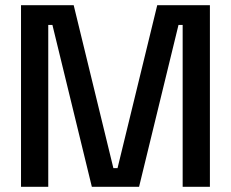

<svg xmlns="http://www.w3.org/2000/svg" viewBox="-20 -720 890 740"><path d="M61 0V-700H264L417 -72H433L586 -700H789V0H684V-624H668L516 0H334L182 -624H166V0Z"/></svg>

Font: Space Grotesk Frontify Medium
Style: Regular
Weight: 500
Designer: Florian Karsten
Version: Version 2.000